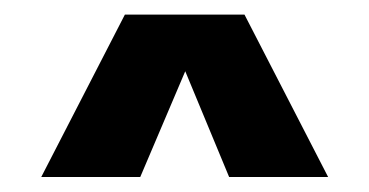

<svg xmlns="http://www.w3.org/2000/svg" viewBox="-20 -736 492 256"><path d="M146.5 -716.5H306L417.5 -500H285.5L227 -641L167 -500H35Z"/></svg>

Font: Overused Grotesk ExtraBold
Style: Regular
Weight: 800
Version: Version 0.004